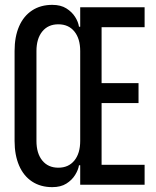

<svg xmlns="http://www.w3.org/2000/svg" viewBox="-20 -760 640 790"><path d="M195 10Q147 10 112 -13Q77 -36 58.5 -79Q40 -122 40 -180V-550Q40 -609 58.5 -651.5Q77 -694 112 -717Q147 -740 195 -740Q230 -740 253 -725.5Q276 -711 289 -690.5Q302 -670 305 -650H310V-730H575V-648H398V-418H550V-336H398V-82H575V0H310V-80H305Q302 -61 289 -40Q276 -19 253 -4.5Q230 10 195 10ZM220 -70Q262 -70 286 -99.5Q310 -129 310 -180V-550Q310 -601 286 -630.5Q262 -660 220 -660Q178 -660 154 -630.5Q130 -601 130 -550V-180Q130 -129 154 -99.5Q178 -70 220 -70Z"/></svg>

Font: JetBrains Mono
Style: Regular
Weight: 400
Monospace: yes
Designer: Philipp Nurullin, Konstantin Bulenkov
Foundry: JetBrains
Version: Version 2.305